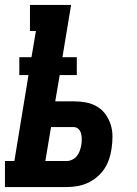

<svg xmlns="http://www.w3.org/2000/svg" viewBox="-35 -755 555 775"><path d="M-15 0V-105H23L80 -452H43V-524H92L110 -630H86V-735H252L217 -524H275V-452H206L188 -346H262Q288 -346 312 -341.5Q336 -337 356.5 -325Q377 -313 391 -293.5Q405 -274 412 -251.5Q419 -229 419 -203.5Q419 -178 415 -153Q412 -132 405 -111.5Q398 -91 385.5 -72.5Q373 -54 355.5 -39.5Q338 -25 317.5 -16Q297 -7 276 -3.5Q255 0 234 0ZM234 -105Q245 -105 256.5 -110.5Q268 -116 275.5 -125.5Q283 -135 287 -146.5Q291 -158 293 -169Q295 -181 295 -192.5Q295 -204 292.5 -215Q290 -226 282 -234Q274 -242 262 -242H171L148 -105Z"/></svg>

Font: Iosevka Slab Extrabold Oblique
Style: Regular
Weight: 800
Italic angle: -9°
Monospace: yes
Designer: Belleve Invis
Foundry: Belleve Invis
Version: Version 11.1.1; ttfautohint (v1.8.3)